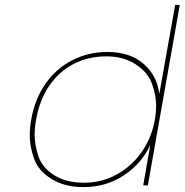

<svg xmlns="http://www.w3.org/2000/svg" viewBox="-20 -760 757 787"><path d="M108 -270Q123 -355 167 -417.5Q211 -480 277 -513.5Q343 -547 420 -547Q513 -547 568.5 -498.5Q624 -450 633 -375L698 -740H717L586 0H567L596 -166Q561 -90 488 -41.5Q415 7 322 7Q245 7 191 -26.5Q137 -60 119.5 -110Q102 -160 102 -205Q102 -236 108 -270ZM615 -270Q620 -299 620 -326Q620 -369 603 -416.5Q586 -464 536 -496.5Q486 -529 416 -529Q342 -529 282 -498Q222 -467 182 -408.5Q142 -350 128 -270Q122 -237 122 -207Q122 -166 137.5 -119.5Q153 -73 202 -42Q251 -11 325 -11Q395 -11 456 -43.5Q517 -76 559 -134.5Q601 -193 615 -270Z"/></svg>

Font: Fz Poppins Thin
Style: Italic
Weight: 100
Italic angle: -10°
Designer: Ninad Kale (Devanagari), Jonny Pinhorn (Latin)
Foundry: Indian Type Foundry
Version: Vit hóa bi Vntype.Com & FontZin.Com